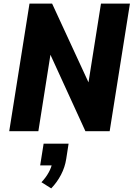

<svg xmlns="http://www.w3.org/2000/svg" viewBox="-20 -725 738 1061"><path d="M31 0 143 -705H268L475 -257H467L538 -705H698L586 0H452L252 -437H261L192 0ZM263 316 209 282Q233 257 249 228Q265 199 268 176L295 189H202L221 69H359L346 153Q339 199 317 241Q295 283 263 316Z"/></svg>

Font: Nunito Sans 7pt Condensed Black
Style: Italic
Weight: 900
Width: 3
Italic angle: -9°
Designer: Vernon Adams
Foundry: Vernon Adams
Version: Version 3.101;gftools[0.9.27]